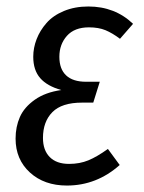

<svg xmlns="http://www.w3.org/2000/svg" viewBox="-20 -557 443 589"><path d="M185.1 12.2Q115.7 12.2 71.8 -27.8Q27.8 -67.9 27.8 -131.8Q27.8 -168 41 -198Q54.2 -228 86.7 -251Q119.1 -273.9 168 -280.8Q124.5 -293 103.3 -317.4Q82 -341.8 82 -382.8Q82 -410.2 92.3 -436.8Q102.5 -463.4 122.6 -486.3Q142.6 -509.3 176 -523.2Q209.5 -537.1 251 -537.1Q332.5 -537.1 388.2 -483.9L348.1 -438Q324.7 -455.6 303.5 -464.4Q282.2 -473.1 252.9 -473.1Q208.5 -473.1 185.3 -447Q162.1 -420.9 162.1 -382.8Q162.1 -345.2 182.9 -325.7Q203.6 -306.2 244.1 -306.2H286.1L266.1 -242.2H231.9Q169.4 -242.2 140.6 -212.9Q111.8 -183.6 111.8 -133.8Q111.8 -96.2 132.6 -75.2Q153.3 -54.2 191.9 -54.2Q224.6 -54.2 251.2 -65.2Q277.8 -76.2 311 -100.1L347.2 -50.8Q276.4 12.2 185.1 12.2Z"/></svg>

Font: Fira Sans Compressed Book
Style: Italic
Weight: 350
Width: 3
Italic angle: -8°
Designer: Carrois Corporate & Edenspiekermann AG
Foundry: Carrois Corporate GbR & Edenspiekermann AG
Version: Version 4.203;PS 004.203;hotconv 1.0.88;makeotf.lib2.5.64775